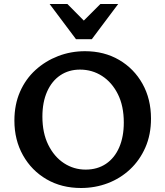

<svg xmlns="http://www.w3.org/2000/svg" viewBox="-20 -927 827 960"><path d="M385 13Q288 13 213 -30.5Q138 -74 95 -150.5Q52 -227 52 -324Q52 -404 80 -468Q108 -532 157.5 -577Q207 -622 270.5 -646.5Q334 -671 405 -671Q501 -671 575.5 -627.5Q650 -584 692.5 -508Q735 -432 735 -334Q735 -254 707 -190Q679 -126 630.5 -80.5Q582 -35 519 -11Q456 13 385 13ZM408 -79Q467 -79 510 -108Q553 -137 576 -190Q599 -243 599 -314Q599 -397 569.5 -456Q540 -515 490.5 -547Q441 -579 380 -579Q324 -579 281.5 -550.5Q239 -522 215.5 -469Q192 -416 192 -344Q192 -262 221.5 -202.5Q251 -143 300 -111Q349 -79 408 -79ZM360 -731 381 -806 482 -907H571L439 -731ZM360 -731 228 -907H317L419 -804L439 -731Z"/></svg>

Font: Ysabeau Office
Style: Bold
Weight: 700
Designer: Christian Thalmann (Catharsis Fonts)
Version: Version 2.001;gftools[0.9.30]; featfreeze: tnum,lnum,ss02